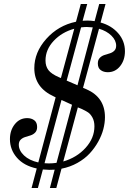

<svg xmlns="http://www.w3.org/2000/svg" viewBox="-20 -832 646 962"><path d="M417 -729Q435.5 -729 454.1 -726.1L477.1 -812H508.8L483.9 -719.2Q538.6 -704.1 572.3 -665.3Q606 -626.5 606 -575.2Q606 -530.8 581.8 -500.5Q557.6 -470.2 520 -470.2Q499 -470.2 484.6 -480.7Q470.2 -491.2 470.2 -514.2Q470.2 -531.7 479.7 -541.7Q489.3 -551.8 502.7 -556.2Q516.1 -560.5 529.5 -564.5Q543 -568.4 552.5 -577.6Q562 -586.9 562 -603Q562 -629.9 538.3 -653.3Q514.6 -676.8 476.1 -688L396 -392.1L413.1 -384.8Q505.9 -344.2 505.9 -245.1Q505.9 -216.3 497.8 -185.1Q489.7 -153.8 471.9 -121.8Q454.1 -89.8 429.2 -63Q404.3 -36.1 367.7 -15.6Q331.1 4.9 288.1 13.2L262.2 109.9H230L253.9 18.1Q249.5 18.1 240.5 18.6Q231.4 19 227.1 19Q214.4 19 194.8 17.1L169.9 109.9H138.2L164.1 12.2Q100.1 -1.5 64.9 -41.7Q29.8 -82 29.8 -134.8Q29.8 -179.2 54.2 -209.7Q78.6 -240.2 116.2 -240.2Q137.2 -240.2 151.6 -229.5Q166 -218.8 166 -195.8Q166 -178.2 156.5 -168.2Q147 -158.2 133.5 -153.8Q120.1 -149.4 106.7 -145.5Q93.3 -141.6 83.7 -132.3Q74.2 -123 74.2 -106.9Q74.2 -78.1 100.3 -53.2Q126.5 -28.3 171.9 -18.1L258.8 -344.2L251 -348.1Q151.9 -393.1 151.9 -490.2Q151.9 -569.8 211.9 -637.2Q272 -704.6 360.8 -723.1L384.8 -812H417L394 -728Q397.9 -728 405.5 -728.5Q413.1 -729 417 -729ZM387.2 -287.1 370.1 -293.9 296.9 -22.9Q364.7 -42.5 408.9 -91.3Q453.1 -140.1 453.1 -199.2Q453.1 -224.6 443.4 -242.7Q433.6 -260.7 421.1 -269Q408.7 -277.3 387.2 -287.1ZM208 -528.8Q208 -500 222.7 -480.7Q237.3 -461.4 275.9 -444.8L285.2 -440.9L352.1 -688Q290 -670.9 249 -627.2Q208 -583.5 208 -528.8ZM224.1 -13.2Q243.2 -13.2 263.2 -16.1L340.8 -307.1L288.1 -331.1L203.1 -14.2Q210 -13.2 224.1 -13.2ZM415 -696.8Q403.8 -696.8 386.2 -694.8L314 -428.2L368.2 -404.8L444.8 -694.8Q425.3 -696.8 415 -696.8Z"/></svg>

Font: Flanker Steampunk
Style: Italic
Weight: 400
Italic angle: -12°
Designer: Alexey Kryukov, Leonardo Di Lena
Foundry: Alexey Kryukov, Leonardo Di Lena
Version: 1.210